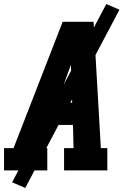

<svg xmlns="http://www.w3.org/2000/svg" viewBox="-21 -843 641 950"><path d="M-1 0V-110H46L289 -735H442L478 -110H510V0H296V-110H343L340 -225H222L181 -110H213V0ZM262 -335H336L331 -490Q331 -498 330.5 -506Q330 -514 330 -522Q327 -514 324 -506Q321 -498 318 -490ZM104 87 39 59 505 -823 570 -795Z"/></svg>

Font: Iosevka Slab XBdEx
Style: Italic
Weight: 800
Width: 7
Italic angle: -9°
Monospace: yes
Designer: Belleve Invis
Foundry: Belleve Invis
Version: Version 11.1.1; ttfautohint (v1.8.3)